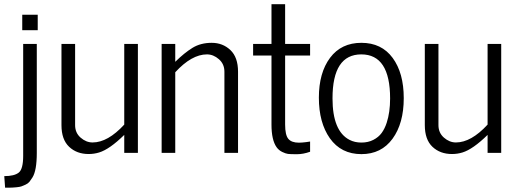

<svg xmlns="http://www.w3.org/2000/svg" viewBox="-51 -723 2444 908"><path d="M54.2 -580.1V-653.3H127.4V-580.1ZM-30.8 109.9Q16.6 109.9 37.6 93.3Q58.6 76.7 58.6 14.2V-515.1H123V0Q123 83.5 102.5 116.2Q94.7 128.4 88.4 136.5Q82 144.5 70.1 150.1Q58.1 155.8 50.3 158.4Q42.5 161.1 27.3 162.6Q6.8 164.6 -9.3 164.6H-26.9Z M239.7 -131.3V-515.1H304.2V-131.3Q304.2 -94.7 330.3 -72Q356.4 -49.3 386.7 -49.3Q459 -49.3 536.6 -133.8V-515.1H601.1V0H536.6V-85Q467.3 -17.1 418 -2Q394 5.4 368.2 5.4Q312 5.4 275.9 -28.8Q239.7 -63 239.7 -131.3Z M713.4 0V-515.1H777.8V-430.7Q820.8 -473.1 859.4 -496.8Q897.9 -520.5 950.2 -520.5Q1002.4 -520.5 1038.6 -486.3Q1074.7 -452.1 1074.7 -383.8V0H1010.3V-383.8Q1010.3 -420.4 984.1 -443.1Q958 -465.8 927.7 -465.8Q855.5 -465.8 777.8 -381.3V0Z M1146 -460.4V-515.1H1232.9V-703.1H1297.4V-515.1H1415.5V-460.4H1297.4V-133.8Q1297.4 -84.5 1312.5 -66.4Q1327.6 -48.3 1362.3 -48.3Q1376.5 -48.3 1396 -50.8Q1415.5 -53.2 1415.5 -53.7V-5.4Q1383.3 6.3 1352.8 6.3Q1322.3 6.3 1311 4.9Q1299.8 3.4 1283.7 -4.4Q1267.6 -12.2 1257.3 -26.4Q1232.9 -60.5 1232.9 -133.8V-460.4Z M1658.2 5.9Q1562 5.9 1508.8 -69.3Q1457 -143.1 1457 -261Q1457 -378.9 1510 -449.7Q1563 -520.5 1658.2 -520.5Q1753.4 -520.5 1805.9 -449.2Q1858.4 -377.9 1858.4 -258.8Q1858.4 -139.6 1805.4 -66.9Q1752.4 5.9 1658.2 5.9ZM1521.5 -257.8Q1521.5 -103 1602.1 -61.5Q1626.5 -48.8 1658.2 -48.8Q1689.9 -48.8 1714.6 -61.5Q1739.3 -74.2 1753.9 -94.2Q1768.6 -114.3 1777.8 -142.6Q1793.9 -191.9 1793.9 -257.3Q1793.9 -465.8 1657.7 -465.8Q1521.5 -465.8 1521.5 -257.8Z M1958 -131.3V-515.1H2022.5V-131.3Q2022.5 -94.7 2048.6 -72Q2074.7 -49.3 2105 -49.3Q2177.2 -49.3 2254.9 -133.8V-515.1H2319.3V0H2254.9V-85Q2185.5 -17.1 2136.2 -2Q2112.3 5.4 2086.4 5.4Q2030.3 5.4 1994.1 -28.8Q1958 -63 1958 -131.3Z"/></svg>

Font: News Cycle
Style: Regular
Weight: 500
Version: Version 0.5.2